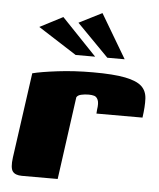

<svg xmlns="http://www.w3.org/2000/svg" viewBox="-48 -664 586 706"><g transform="rotate(5 245.0 -311.0)"><path d="M191 0H59Q34 0 24.5 -13Q15 -26 20 -64L64 -379Q95 -387 156 -394.5Q217 -402 286 -402Q363 -402 405.5 -393.5Q448 -385 466.5 -368Q485 -351 486.5 -322.5Q488 -294 482 -252H312L313 -266Q317 -291 312 -302.5Q307 -314 298 -316.5Q289 -319 278 -319Q263 -319 250 -316Q237 -313 233 -305ZM217 -460 75 -551 160 -595 289 -460ZM334 -460 217 -579 302 -622 398 -460Z"/></g></svg>

Font: Genos ExtraBold
Style: Italic
Weight: 800
Italic angle: -8°
Version: Version 1.010